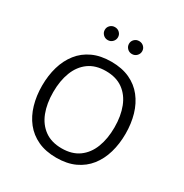

<svg xmlns="http://www.w3.org/2000/svg" viewBox="-198 -1031 1138 1190"><g transform="rotate(30 370.5 -436.5)"><path d="M371 -681.4Q294.7 -681.4 238.5 -655.4Q182.2 -629.4 145.4 -582.5Q108.5 -535.7 90.3 -473.3Q72.1 -410.9 72.1 -338Q72.1 -265.5 90.4 -202.9Q108.6 -140.3 145.5 -93.6Q182.4 -46.9 238.6 -20.7Q294.9 5.4 371 5.4Q447.1 5.4 503.3 -20.7Q559.6 -46.9 596.5 -93.6Q633.3 -140.3 651.5 -202.9Q669.7 -265.5 669.7 -338Q669.7 -410.9 651.5 -473.3Q633.3 -535.7 596.5 -582.5Q559.7 -629.4 503.5 -655.4Q447.2 -681.4 371 -681.4ZM371 -614.3Q444.6 -614.3 493.2 -579.2Q541.9 -544 566.1 -481.8Q590.4 -419.6 590.4 -338Q590.4 -256.6 566.3 -194.3Q542.2 -132 493.5 -96.8Q444.7 -61.6 371 -61.6Q297.6 -61.6 248.8 -96.8Q200 -132 175.9 -194.2Q151.9 -256.4 151.9 -338Q151.9 -419.6 176.1 -481.8Q200.2 -544 248.9 -579.2Q297.5 -614.3 371 -614.3ZM235.7 -832.4Q235.7 -813.3 249.3 -799.5Q262.9 -785.7 282.6 -785.7Q302.8 -785.7 316.3 -799.5Q329.9 -813.3 329.9 -832.4Q329.9 -851.4 316.3 -864.7Q302.8 -878 282.6 -878Q262.9 -878 249.3 -864.7Q235.7 -851.4 235.7 -832.4ZM408.8 -832.4Q408.8 -813.3 422.4 -799.5Q435.9 -785.7 455.7 -785.7Q475.8 -785.7 489.5 -799.5Q503.1 -813.3 503.1 -832.4Q503.1 -851.4 489.5 -864.7Q475.8 -878 455.7 -878Q435.9 -878 422.4 -864.7Q408.8 -851.4 408.8 -832.4Z"/></g></svg>

Font: Estedad-FD VF
Style: Regular
Weight: 100
Designer: Amin Abedi
Version: Version 7.3